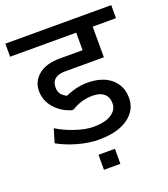

<svg xmlns="http://www.w3.org/2000/svg" viewBox="-153 -722 833 950"><g transform="rotate(-20 264.0 -247.5)"><path d="M316.9 50.3V129.4H230.5V50.3ZM256.3 -87.9Q316.4 -87.9 349.6 -109.4Q382.8 -130.9 382.8 -164.6Q382.8 -198.2 362.1 -216.3Q341.3 -234.4 301.8 -234.4Q242.7 -234.4 191.4 -202.1H181.2Q128.4 -218.3 95 -257.3Q61.5 -296.4 61.5 -346.7Q61.5 -397 101.3 -429.9Q141.1 -462.9 212.9 -462.9H333.5V-555.2H-14.6V-624H543V-555.2H420.4V-394H216.3Q144.5 -394 144.5 -334Q144.5 -294.9 184.6 -277.3Q242.2 -303.7 299.3 -303.7Q378.9 -303.7 423.8 -265.1Q468.8 -226.6 468.8 -162.4Q468.8 -98.1 413.3 -58.8Q357.9 -19.5 263.7 -19.5L263.2 -19Q207.5 -19 149.4 -35.4Q91.3 -51.8 45.9 -77.1L67.4 -148.9Q106 -124.5 159.9 -106.2Q213.9 -87.9 256.3 -87.9Z"/></g></svg>

Font: Yantramanav
Style: Regular
Weight: 400
Version: Version 1.001;PS 1.0;hotconv 1.0.72;makeotf.lib2.5.5900; ttf